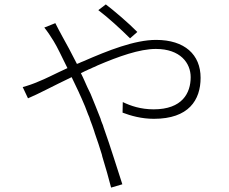

<svg xmlns="http://www.w3.org/2000/svg" viewBox="-20 -810 1040 871"><path d="M603 -665C564 -705 492 -766 460 -790L426 -764C470 -731 530 -676 570 -636L603 -665ZM535 26C512 -43 484 -137 450 -232L447 -242C444 -248 442 -255 439 -262L436 -272C421 -310 406 -348 391 -384C386 -394 381 -404 376 -415L372 -424C371 -427 369 -430 368 -433L364 -442C358 -455 353 -467 347 -478C350 -480 354 -482 357 -483L367 -488C369 -489 370 -489 372 -490L382 -495L392 -499L402 -504C406 -505 409 -507 412 -508L422 -513C518 -554 613 -588 687 -588C798 -588 845 -524 845 -460C845 -388 807 -314 677 -314C618 -314 572 -330 537 -347L536 -299C573 -285 622 -271 678 -271C836 -271 890 -356 890 -457C890 -562 818 -629 688 -629C591 -629 470 -581 358 -532L348 -528C342 -525 335 -522 329 -520C305 -568 281 -612 262 -646C252 -665 238 -690 231 -705L181 -685C195 -668 212 -642 223 -624C240 -597 260 -553 286 -501C231 -476 186 -452 152 -439C134 -431 106 -421 83 -415L107 -364C155 -384 223 -421 305 -460C315 -440 325 -418 336 -395L340 -386C343 -379 347 -371 350 -364C361 -340 371 -315 380 -290L384 -281C385 -279 385 -277 386 -276L389 -266C396 -249 401 -233 407 -216L410 -206C422 -173 432 -141 442 -109L444 -100C460 -49 473 -1 484 41L535 26Z"/></svg>

Font: Glow Sans SC Normal Light
Style: Regular
Weight: 300
Designer: Ryoko NISHIZUKA (kana, bopomofo & ideographs); Paul D. Hunt (Latin, Greek & Cyrillic); Sandoll Communications, Soo-young
Version: Version 0.93